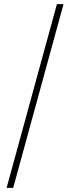

<svg xmlns="http://www.w3.org/2000/svg" viewBox="-20 -760 370 931"><path d="M12 151 256 -740H288L44 151Z"/></svg>

Font: IBM Plex Sans KR ExtraLight
Style: Regular
Weight: 200
Designer: Mike Abbink; Paul van der Laan; Pieter van Rosmalen; Wujin Sim; Chorong Kim; Dohee Lee;
Foundry: Sandoll Inc.
Version: Version 1.001